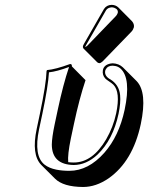

<svg xmlns="http://www.w3.org/2000/svg" viewBox="-20 -702 609 789"><path d="M439 -682.1Q455.6 -681.6 466.3 -671.4L522.5 -614.7Q532.2 -603.5 530.3 -590.3Q527.3 -579.6 520.5 -572.3L402.3 -450.2Q394.5 -442.9 388.7 -442.4Q383.3 -442.9 379.9 -445.8L323.2 -502.4Q319.8 -506.8 320.8 -512.2Q321.8 -516.1 325.2 -522L407.2 -665Q418 -681.6 439 -682.1ZM284.2 -194.3 271 -132.3Q257.3 -65.9 260.3 -35.6Q271.5 -34.2 283.2 -34.2Q360.4 -34.2 416.5 -129.9Q445.3 -179.7 457.5 -236.8Q475.6 -323.7 445.8 -354Q438.5 -360.8 427.2 -368.2Q417.5 -374.5 412.6 -379.4Q399.4 -394 402.8 -414.1Q407.2 -435.5 434.1 -440.9Q438.5 -441.9 442.9 -441.9Q468.3 -440.9 484.9 -425.3L541.5 -368.7Q585.9 -322.3 558.6 -192.4Q525.9 -39.1 426.3 30.8Q374.5 66.4 321.3 66.4Q240.2 65.9 206.1 32.2L149.4 -24.4Q108.4 -66.9 130.9 -172.9L144 -234.9Q169.9 -357.9 171.4 -411.1L173.8 -414.1Q208 -417 268.1 -439Q272 -438.5 273.9 -437Q275.9 -433.6 275.4 -429.2L331.5 -372.6Q305.7 -295.4 284.2 -194.3ZM217.8 -252.9Q239.3 -354 263.7 -426.8Q213.9 -408.2 181.2 -404.8Q178.2 -349.6 153.8 -232.9L140.6 -170.9Q117.7 -61.5 163.1 -25.4Q182.1 -10.7 211.4 -4.9Q235.4 0 265.1 0Q342.8 0 408.7 -74.2Q469.2 -143.1 492.2 -251Q519.5 -380.4 475.1 -420.4Q465.3 -428.7 454.1 -430.7Q448.2 -431.6 442.9 -432.1Q422.4 -432.1 414.1 -416Q413.1 -413.6 412.6 -412.1Q408.2 -392.6 428.2 -378.9Q430.7 -377.4 432.6 -376.5Q469.7 -353.5 473.6 -311Q476.6 -279.8 467.3 -234.9Q444.3 -127.4 380.4 -66.4Q335 -24.4 283.2 -23.9Q193.4 -25.4 192.9 -107.9Q193.4 -137.7 204.6 -190.9ZM439 -671.9Q423.3 -670.9 416 -660.2L334 -517.1Q332 -513.2 330.6 -510.3Q330.6 -509.8 330.6 -509.3L331.5 -508.8Q335 -510.7 338.9 -514.2L456.5 -636.2Q461.4 -641.6 463.9 -648.9Q466.8 -663.6 449.7 -669.9Q444.3 -671.9 439 -671.9Z"/></svg>

Font: Linux Biolinum Shadow O
Style: Italic
Weight: 400
Italic angle: -12°
Designer: Philipp H. Poll
Foundry: Philipp H. Poll
Version: Version 0.6.2